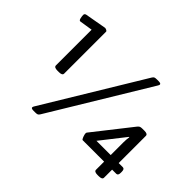

<svg xmlns="http://www.w3.org/2000/svg" viewBox="-137 -969 1239 1239"><g transform="rotate(45 482.5 -349.5)"><path d="M191 -289Q160 -289 160 -306V-632L70 -618Q61 -618 57.5 -634Q54 -650 54 -661Q54 -673 67 -676L213 -702Q219 -702 227 -698Q235 -694 235 -689V-306Q235 -289 204 -289ZM264 3Q243 3 243 -7Q243 -12 248 -20L652 -687Q658 -697 664 -700Q670 -703 685 -703H701Q722 -703 722 -693Q722 -688 717 -680L313 -13Q307 -3 301 0Q295 3 280 3ZM849 4Q819 4 819 -13V-87H624Q618 -87 611.5 -104.5Q605 -122 605 -132Q605 -137 608 -141L811 -399Q817 -406 823.5 -409Q830 -412 844 -412H863Q892 -412 892 -395V-147H930Q946 -147 946 -121V-112Q946 -87 930 -87H892V-13Q892 4 861 4ZM823 -313 820 -314 689 -147H819V-261Q819 -274 820 -288.5Q821 -303 823 -313Z"/></g></svg>

Font: Asap Expanded SemiBold
Style: Regular
Weight: 600
Width: 7
Designer: Pablo Cosgaya
Foundry: Omnibus-Type
Version: Version 3.001; ttfautohint (v1.8.4.7-5d5b)